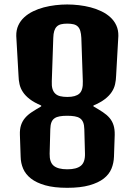

<svg xmlns="http://www.w3.org/2000/svg" viewBox="-20 -851 614 876"><path d="M70.8 -235.4Q69.8 -261.2 75.9 -279.8Q82 -298.3 94.2 -312.7Q106.4 -327.1 125 -339.4Q143.6 -351.6 168 -365.7V-369.6Q135.7 -383.3 115.7 -398.7Q95.7 -414.1 84.5 -431.2Q73.2 -448.2 69.1 -467Q64.9 -485.8 64.5 -505.9L54.2 -687Q53.7 -713.9 63.5 -735.1Q73.2 -756.3 90.6 -772.2Q107.9 -788.1 130.9 -799.3Q153.8 -810.5 179.9 -817.4Q206.1 -824.2 233.4 -827.4Q260.7 -830.6 286.6 -830.6Q312.5 -830.6 340.1 -827.4Q367.7 -824.2 393.8 -817.4Q419.9 -810.5 443.1 -799.3Q466.3 -788.1 483.6 -772.2Q501 -756.3 510.7 -735.1Q520.5 -713.9 520 -687L509.8 -505.9Q509.3 -485.8 505.1 -467Q501 -448.2 489.7 -431.2Q478.5 -414.1 458.5 -398.7Q438.5 -383.3 406.2 -369.6V-365.7Q430.7 -351.6 449.2 -339.4Q467.8 -327.1 480 -312.7Q492.2 -298.3 498 -279.8Q503.9 -261.2 503.4 -235.4L500 -135.7Q499 -106.9 488.5 -81.3Q478 -55.7 453.4 -36.4Q428.7 -17.1 387.9 -5.6Q347.2 5.9 286.6 5.9Q226.6 5.9 186.3 -5.6Q146 -17.1 121.3 -36.4Q96.7 -55.7 85.7 -81.3Q74.7 -106.9 74.2 -135.7ZM287.6 -408.7Q325.2 -408.7 342.3 -424.1Q359.4 -439.5 357.9 -480.5L351.1 -678.2Q350.1 -697.3 346.4 -709.7Q342.8 -722.2 335.2 -729.7Q327.6 -737.3 315.7 -740.2Q303.7 -743.2 286.6 -743.2Q270 -743.2 258.3 -740.2Q246.6 -737.3 239 -729.7Q231.4 -722.2 227.5 -709.7Q223.6 -697.3 223.1 -678.2L216.3 -480.5Q215.3 -460 219.2 -446.3Q223.1 -432.6 231.9 -424.1Q240.7 -415.5 254.6 -412.1Q268.6 -408.7 287.6 -408.7ZM206.5 -149.9Q205.6 -110.8 225.1 -94.7Q244.6 -78.6 286.6 -78.6H287.6Q329.1 -78.6 348.9 -94.7Q368.7 -110.8 367.7 -149.9L364.7 -261.7Q364.3 -280.8 359.4 -292.7Q354.5 -304.7 345 -311.3Q335.4 -317.9 320.8 -320.3Q306.2 -322.8 286.6 -322.8Q267.1 -322.8 252.7 -320.3Q238.3 -317.9 228.8 -311.3Q219.2 -304.7 214.6 -292.7Q210 -280.8 209.5 -261.7Z"/></svg>

Font: Denk One
Style: Regular
Weight: 400
Designer: Irina Smirnova
Foundry: Irina Smirnova
Version: Version 1.002